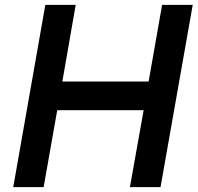

<svg xmlns="http://www.w3.org/2000/svg" viewBox="-20 -770 813 790"><path d="M773 -750 640.5 0H514.5L571 -316.5H215.5L159.5 0H34.5L166.5 -750H291.5L236.5 -434.5H591.5L647 -750Z"/></svg>

Font: Russisch Sans
Style: Bold Italic
Weight: 700
Italic angle: -10°
Designer: Michael Sharanda (font) & Cristiano Sobral (main changes)
Foundry: Michael Sharanda
Version: Version 2.00;September 8, 2020;FontCreator 13.0.0.2681 64-bi